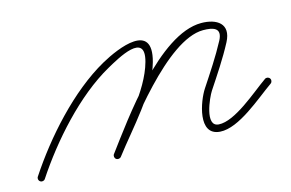

<svg xmlns="http://www.w3.org/2000/svg" viewBox="-61 -369 748 494"><g transform="rotate(-15 313.0 -122.0)"><path d="M-5.2 19.9C-0.8 22.8 5.1 21.6 7.9 17.2C64.6 -68.8 150.4 -166.4 240.6 -216.7C272.2 -234.3 356.9 -283.1 335.8 -206.5C315.7 -133.2 243.1 -60 196.4 1.2C193.3 5.4 194.1 11.4 198.2 14.6C202.4 17.7 208.4 16.9 211.6 12.8C211.6 12.8 211.6 12.8 211.6 12.8C259.8 -50.7 333.2 -125.3 354.2 -201.5C382 -303 278 -259.3 231.4 -233.3C138.5 -181.5 50.4 -81.9 -7.9 6.8C-10.8 11.2 -9.6 17.1 -5.2 19.9ZM198.3 14.6C202.5 17.7 208.5 16.9 211.6 12.7C261.6 -54.1 403 -247.2 500 -247.2C527.2 -247.2 549.5 -240.9 533.6 -210.4C533.6 -210.4 533.6 -210.4 533.6 -210.4C533.6 -210.4 533.6 -210.4 533.6 -210.4C513.4 -172.4 489.7 -137.1 466.1 -101.2C447.5 -73.1 416 12.5 475.4 16.5C525.3 19.8 591.2 -40.3 632.4 -69.2C636.7 -72.2 637.8 -78.2 634.8 -82.4C631.8 -86.7 625.8 -87.8 621.6 -84.8C621.6 -84.8 621.6 -84.8 621.6 -84.8C584.7 -59 519.7 0.4 476.6 -2.5C439.6 -5 472.4 -76.3 481.9 -90.8C505.9 -127.2 530 -162.9 550.4 -201.6C550.4 -201.6 550.4 -201.6 550.4 -201.6C550.4 -201.6 550.4 -201.6 550.4 -201.6C573.5 -245.9 541.4 -266.2 500 -266.2C387.8 -266.2 254 -75.7 196.4 1.3C193.3 5.5 194.1 11.5 198.3 14.6Z"/></g></svg>

Font: FRB American Cursive Extralight
Style: Italic
Weight: 200
Italic angle: -25°
Version: Version 2.0;Modular Font Editor K font №1